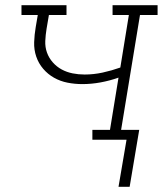

<svg xmlns="http://www.w3.org/2000/svg" viewBox="-20 -540 640 742"><path d="M481 182H438L469 0H337V-38H405L438 -240Q404 -228 368.5 -221.5Q333 -215 298 -215Q269 -215 241 -220.5Q213 -226 189 -239.5Q165 -253 147 -274Q129 -295 120 -321.5Q111 -348 112 -377Q113 -406 118 -435L126 -482H63V-520H237V-482H169L160 -429Q156 -405 155 -381.5Q154 -358 161.5 -337Q169 -316 184 -299Q199 -282 218.5 -271.5Q238 -261 260.5 -256.5Q283 -252 307 -252Q342 -252 376.5 -259.5Q411 -267 445 -279L478 -482H415V-520H589V-482H521L448 -38H518Z"/></svg>

Font: Iosevka Etoile XLtObl
Style: Regular
Weight: 200
Italic angle: -9°
Designer: Belleve Invis
Foundry: Belleve Invis
Version: Version 15.5.2; ttfautohint (v1.8.4)